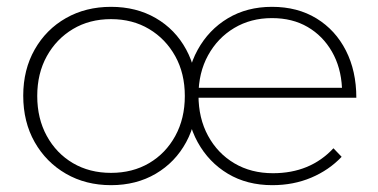

<svg xmlns="http://www.w3.org/2000/svg" viewBox="-20 -541 1107 562"><path d="M981 -284Q978 -344 951.5 -390Q925 -436 880.5 -462Q836 -488 776 -488Q714 -488 665.5 -459Q617 -430 589 -379Q561 -328 561 -262Q561 -195 589 -143.5Q617 -92 666 -63Q715 -34 779 -34Q888 -34 956 -107L980 -82Q943 -43 891 -21Q839 1 777 1Q703 1 647 -32.5Q591 -66 558.5 -125Q526 -184 526 -260Q526 -336 558.5 -395Q591 -454 647 -487.5Q703 -521 776 -521Q851 -521 906.5 -487Q962 -453 992.5 -393Q1023 -333 1023 -255H551V-284ZM305 -521Q379 -521 436 -488Q493 -455 525 -396Q557 -337 557 -261Q557 -184 525 -125Q493 -66 436 -32.5Q379 1 305 1Q231 1 173 -32.5Q115 -66 81.5 -125Q48 -184 48 -261Q48 -337 81.5 -396Q115 -455 173 -488Q231 -521 305 -521ZM305 -485Q242 -485 193.5 -456Q145 -427 117 -376.5Q89 -326 89 -260Q89 -194 117 -143Q145 -92 193.5 -63.5Q242 -35 305 -35Q368 -35 416.5 -63.5Q465 -92 493 -143Q521 -194 521 -260Q521 -326 493 -376.5Q465 -427 416.5 -456Q368 -485 305 -485Z"/></svg>

Font: Alexandria ExtraLight
Style: Regular
Weight: 250
Designer: Mohamed Gaber
Foundry: Kief Type Foundry
Version: Version 5.100